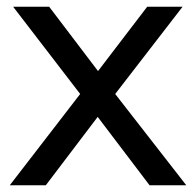

<svg xmlns="http://www.w3.org/2000/svg" viewBox="-20 -550 581 570"><path d="M9 0 218 -271 19 -530H126L271 -339L417 -530H522L322 -271L533 0H424L270 -203L116 0Z"/></svg>

Font: Montserrat Medium
Style: Regular
Weight: 500
Designer: Julieta Ulanovsky
Foundry: Julieta Ulanovsky
Version: Version 9.000; ttfautohint (v1.8.4.7-5d5b)